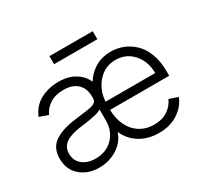

<svg xmlns="http://www.w3.org/2000/svg" viewBox="-146 -921 1216 1143"><g transform="rotate(-30 461.5 -349.0)"><path d="M606.4 -711.4V-656.2H309.1V-711.4ZM647.5 11.2Q572.3 11.2 516.6 -23.4Q460.9 -58.1 435.5 -117.7Q415.5 -57.6 359.9 -22.7Q304.2 12.2 235.8 12.2Q158.7 12.2 107.7 -32Q56.6 -76.2 56.6 -152.3Q56.6 -191.9 71.5 -220.2Q86.4 -248.5 115.7 -266.1Q145 -283.7 180.9 -293.9Q216.8 -304.2 266.1 -310.1Q350.1 -320.3 364.3 -323.7Q401.9 -332 407.2 -353Q408.7 -357.9 408.7 -363.3V-376Q408.7 -432.1 375.2 -464.1Q341.8 -496.1 280.3 -496.1Q224.6 -496.1 186.5 -471.7Q148.4 -447.3 132.3 -409.2L72.3 -430.7Q98.6 -493.7 154.3 -523.2Q210 -552.7 278.3 -552.7Q314.5 -552.7 347.2 -543.7Q379.9 -534.7 410.2 -511Q440.4 -487.3 455.6 -451.2Q485.4 -499.5 532 -526.1Q578.6 -552.7 637.7 -552.7Q683.1 -552.7 723.6 -536.1Q764.2 -519.5 796.9 -487.5Q829.6 -455.6 848.9 -403.3Q868.2 -351.1 868.2 -285.2V-253.9H461.9Q464.4 -159.2 514.4 -102.8Q564.5 -46.4 647.5 -46.4Q702.6 -46.4 740.2 -71.5Q777.8 -96.7 794.9 -136.2L855 -116.7Q834.5 -62 780 -25.4Q725.6 11.2 647.5 11.2ZM462.9 -309.6H804.2Q804.2 -389.2 757.3 -442.4Q710.4 -495.6 637.7 -495.6Q564.9 -495.6 516.6 -441.9Q468.3 -388.2 462.9 -309.6ZM244.1 -45.4Q317.9 -45.4 363.3 -92.8Q408.7 -140.1 408.7 -209V-288.1Q389.2 -269 266.1 -254.4Q193.4 -245.6 156.5 -221.2Q119.6 -196.8 119.6 -149.4Q119.6 -101.1 154.5 -73.2Q189.5 -45.4 244.1 -45.4Z"/></g></svg>

Font: Interop Light
Style: Regular
Weight: 300
Designer: Rasmus Andersson, Google, Jang Haemin
Foundry: jhaemin
Version: Version 1.007